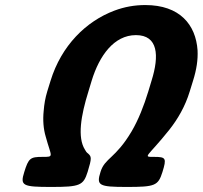

<svg xmlns="http://www.w3.org/2000/svg" viewBox="-20 -740 802 760"><path d="M731 -378 744 -420C758 -464 764 -504 762 -541C755 -642 692 -720 555 -720C513 -720 473 -713 433 -698C321 -656 223 -560 180 -420L167 -378C159 -352 155 -327 153 -302C149 -264 152 -229 161 -199C183 -118 196 -119 148 -119C100 -119 93 -114 76 -59C59 -5 69 0 183 0C297 0 310 -6 327 -60C344 -115 342 -120 329 -132C323 -136 319 -142 316 -148C286 -196 300 -282 330 -378L343 -421C373 -519 431 -601 518 -601C606 -601 611 -520 580 -421L567 -378C550 -322 528 -266 501 -220C437 -112 395 -115 378 -60C361 -6 370 0 482 0C594 0 606 -5 623 -59C640 -114 637 -119 590 -119C542 -119 563 -117 650 -226C684 -269 713 -319 731 -378Z"/></svg>

Font: Asimov Print
Style: AIt
Weight: 500
Designer: Google
Version: Version 2.000980: 2014